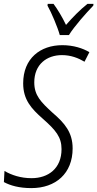

<svg xmlns="http://www.w3.org/2000/svg" viewBox="-32 -956 500 986"><path d="M275 -776H322C349 -820 412 -891 447 -927L448 -936H417C379 -906 340 -866 307 -828C287 -870 263 -909 243 -936H213L212 -927C232 -892 264 -816 275 -776ZM129 10C254 10 341 -65 341 -194C341 -276 300 -324 238 -377C178 -432 144 -466 144 -533C144 -626 209 -673 286 -673C332 -673 370 -658 402 -639L427 -688C394 -708 345 -724 288 -724C175 -724 87 -656 87 -528C87 -444 129 -398 187 -347C255 -287 284 -252 284 -190C284 -91 216 -41 130 -41C74 -41 27 -57 -9 -78L-12 -21C21 -3 67 10 129 10Z"/></svg>

Font: Noto Sans Condensed Light
Style: Italic
Weight: 300
Width: 3
Italic angle: -12°
Designer: Monotype Design Team
Foundry: Monotype Imaging Inc.
Version: Version 2.013